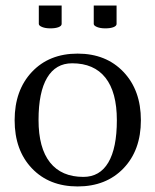

<svg xmlns="http://www.w3.org/2000/svg" viewBox="-20 -670 565 698"><path d="M320.8 -649.9H403.8V-583Q403.8 -575.7 392.6 -571.3Q381.3 -566.9 362.8 -566.9Q344.7 -566.9 332.8 -571.8Q320.8 -576.7 320.8 -583ZM121.1 -649.9H204.1V-583Q204.1 -575.7 192.9 -571.3Q181.6 -566.9 163.1 -566.9Q145 -566.9 133.1 -571.8Q121.1 -576.7 121.1 -583ZM283.2 -26.9Q342.8 -26.9 373.8 -79.3Q404.8 -131.8 404.8 -232.9Q404.8 -335 363.3 -387.5Q321.8 -439.9 242.2 -439.9Q182.6 -439.9 151.4 -387.5Q120.1 -335 120.1 -233.9Q120.1 -131.8 161.9 -79.3Q203.6 -26.9 283.2 -26.9ZM95.9 -408.4Q158.7 -475.1 262.2 -475.1Q365.7 -475.1 429 -408.4Q492.2 -341.8 492.2 -232.9Q492.2 -124 429 -58.1Q365.7 7.8 262.2 7.8Q158.7 7.8 95.9 -58.1Q33.2 -124 33.2 -232.9Q33.2 -341.8 95.9 -408.4Z"/></svg>

Font: Resagokr
Style: Regular
Weight: 500
Designer: gluk
Foundry: gluk
Version: Version 0.95